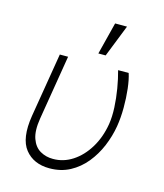

<svg xmlns="http://www.w3.org/2000/svg" viewBox="-115 -850 811 947"><g transform="rotate(15 290.5 -377.0)"><path d="M131 -545.5H173.3L119 -215.9Q108.3 -150.9 122.2 -112Q136 -73.2 165.7 -56.1Q195.3 -39.1 231.2 -39.4Q284.1 -39.1 330.6 -69.2Q377.1 -99.4 410 -153.2Q442.8 -207 454.5 -277Q460.6 -315.7 458.3 -362.6Q456 -409.4 448 -457.2Q440 -505 428.6 -545.5H482.6Q492.5 -515.6 497.9 -469.6Q503.2 -423.7 503 -372.7Q502.8 -321.7 495.4 -277Q486.5 -224.1 465.2 -173.1Q443.9 -122.2 410.2 -80.8Q376.4 -39.4 330.4 -14.7Q284.4 9.9 226.2 9.9Q144.9 9.9 101.4 -44.7Q57.9 -99.4 76.7 -217.3ZM313.2 -599.8 354.8 -764.2H415.5L350.5 -599.8Z"/></g></svg>

Font: Inter Extra Light  BETA
Style: Italic
Weight: 200
Italic angle: 9.39999°
Designer: Rasmus Andersson
Foundry: rsms
Version: Version 3.011;git-f93a4a705